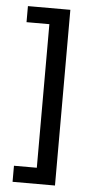

<svg xmlns="http://www.w3.org/2000/svg" viewBox="-52 -731 345 762"><g transform="rotate(5 121.0 -350.0)"><path d="M119 -64H28V0H197V-700H28V-636H119Z"/></g></svg>

Font: Bebas Neue Regular two
Style: Regular2
Weight: 400
Designer: Ryoichi Tsunekawa & LGV (GE)
Foundry: Free Software Foundation, Inc.
Version: Version 1.003 August 13, 2016